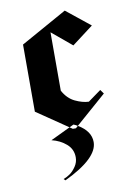

<svg xmlns="http://www.w3.org/2000/svg" viewBox="-74 -476 454 702"><g transform="rotate(-10 153.0 -125.0)"><path d="M151.7 -145V-361.7L225.8 -300L305 -360L216.7 -430.8L45 -335V-85.8L160 -7.5L175.8 -15Q184.2 -11.7 190.8 -7.5L305 -107.5L294.2 -122.5L245.8 -87.5Q222.5 -88.3 195.4 -101.2Q168.3 -114.2 151.7 -145ZM190.8 -7.5Q237.5 20 237.5 60.8Q237.5 120.8 111.7 180.8L105.8 175Q119.2 170 130.8 161.7Q142.5 153.3 152.9 137.9Q163.3 122.5 163.3 104.2Q163.3 74.2 140.8 54.6Q118.3 35 86.7 27.5L160 -7.5L170.8 0H182.5Z"/></g></svg>

Font: Chomsky
Style: Regular
Weight: 400
Version: Version 2.3